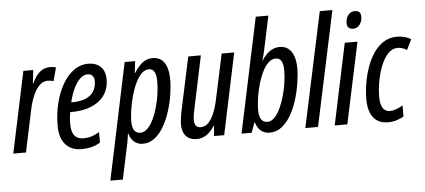

<svg xmlns="http://www.w3.org/2000/svg" viewBox="-61 -897 2800 1266"><g transform="rotate(-5 1339.0 -263.5)"><path d="M-1.5 0 112.3 -537.6H177.7L167.5 -450.2H170.4Q185.5 -482.9 203.4 -504.4Q221.2 -525.9 242.7 -536.6Q264.2 -547.4 290.5 -547.4Q300.3 -547.4 309.6 -545.9Q318.8 -544.4 328.6 -541.5L304.2 -452.1Q295.9 -455.6 286.6 -457.3Q277.3 -459 267.1 -459Q240.7 -459 220.5 -442.9Q200.2 -426.8 184.8 -400.6Q169.4 -374.5 158.7 -343Q147.9 -311.5 141.6 -279.8L82.5 0Z M449.2 9.8Q404.3 9.8 372.3 -9.5Q340.3 -28.8 323 -65.7Q305.7 -102.5 305.7 -155.8Q305.7 -234.4 323 -304.9Q340.3 -375.5 371.8 -430.2Q403.3 -484.9 446.5 -516.1Q489.7 -547.4 542 -547.4Q593.3 -547.4 623.8 -518.3Q654.3 -489.3 654.3 -434.1Q654.3 -389.6 637.5 -353.8Q620.6 -317.9 588.1 -292.5Q555.7 -267.1 509.3 -253.4Q462.9 -239.7 403.8 -239.7H396.5Q393.1 -221.7 391.1 -202.9Q389.2 -184.1 389.2 -165.5Q389.2 -110.4 409.2 -85.2Q429.2 -60.1 469.2 -60.1Q497.1 -60.1 520.8 -67.4Q544.4 -74.7 574.2 -91.8V-22.9Q546.4 -5.4 515.4 2.2Q484.4 9.8 449.2 9.8ZM408.7 -303.2H411.6Q470.7 -303.2 506.6 -319.3Q542.5 -335.4 559.1 -364Q575.7 -392.6 575.7 -428.7Q575.7 -451.7 564.7 -464.8Q553.7 -478 530.8 -478Q505.4 -478 481.9 -455.8Q458.5 -433.6 439.7 -394.3Q420.9 -355 408.7 -303.2Z M620.6 233.4 782.7 -537.6H852.1L842.8 -460H845.7Q863.8 -489.3 882.8 -508.8Q901.9 -528.3 922.9 -537.8Q943.8 -547.4 967.8 -547.4Q1001.5 -547.4 1024.4 -530.8Q1047.4 -514.2 1059.6 -480.5Q1071.8 -446.8 1071.8 -396Q1071.8 -350.1 1063.2 -295.4Q1054.7 -240.7 1037.6 -187Q1020.5 -133.3 994.6 -88.6Q968.8 -43.9 934.1 -17.1Q899.4 9.8 856 9.8Q833 9.8 814.9 0.5Q796.9 -8.8 784.4 -25.6Q772 -42.5 766.1 -64.9H763.2Q759.8 -39.1 755.4 -13.9Q751 11.2 746.1 31.7L703.1 233.4ZM845.2 -64Q871.1 -64 893.3 -85.9Q915.5 -107.9 932.6 -144Q949.7 -180.2 961.7 -223.4Q973.6 -266.6 979.7 -310.1Q985.8 -353.5 985.8 -389.2Q985.8 -433.6 973.9 -454.8Q961.9 -476.1 937.5 -476.1Q913.6 -476.1 893.6 -458.5Q873.5 -440.9 857.4 -411.9Q841.3 -382.8 829.1 -346.9Q816.9 -311 808.6 -273.4Q800.3 -235.8 796.1 -201.7Q792 -167.5 792 -142.6Q792 -104 805.4 -84Q818.8 -64 845.2 -64Z M1214.4 9.8Q1182.6 9.8 1160.9 -2.4Q1139.2 -14.6 1127.9 -38.3Q1116.7 -62 1116.7 -95.7Q1116.7 -114.3 1120.1 -138.7Q1123.5 -163.1 1128.4 -185.5L1203.6 -537.6H1287.1L1215.8 -198.7Q1210.4 -176.3 1207 -154.8Q1203.6 -133.3 1203.6 -114.7Q1203.6 -91.8 1213.6 -78.9Q1223.6 -65.9 1245.1 -65.9Q1273.9 -65.9 1295.9 -87.6Q1317.9 -109.4 1334.7 -150.6Q1351.6 -191.9 1363.3 -250L1424.8 -537.6H1507.8L1394.5 0H1327.1L1333.5 -68.4H1330.6Q1315.9 -43.5 1297.6 -26.1Q1279.3 -8.8 1258.3 0.5Q1237.3 9.8 1214.4 9.8Z M1695.8 9.8Q1671.4 9.8 1652.8 0.2Q1634.3 -9.3 1621.8 -26.4Q1609.4 -43.5 1603.5 -66.4H1600.6L1576.2 0H1509.3L1669.9 -759.8H1753.4L1704.1 -527.8Q1702.1 -519 1699.5 -509Q1696.8 -499 1694.1 -488.5Q1691.4 -478 1688 -467.3H1689.9Q1706.1 -493.7 1724.6 -511.2Q1743.2 -528.8 1764.4 -538.1Q1785.6 -547.4 1809.6 -547.4Q1842.3 -547.4 1865.2 -530.3Q1888.2 -513.2 1900.6 -479.7Q1913.1 -446.3 1913.1 -397.5Q1913.1 -353 1904.5 -298.8Q1896 -244.6 1879.4 -190.4Q1862.8 -136.2 1836.7 -90.8Q1810.5 -45.4 1775.4 -17.8Q1740.2 9.8 1695.8 9.8ZM1686.5 -62.5Q1712.4 -62.5 1734.1 -85.2Q1755.9 -107.9 1772.9 -144.8Q1790 -181.6 1802 -225.1Q1814 -268.6 1820.1 -311.5Q1826.2 -354.5 1826.2 -388.7Q1826.2 -433.1 1814 -453.4Q1801.8 -473.6 1776.9 -473.6Q1752.9 -473.6 1732.9 -456.8Q1712.9 -439.9 1696.8 -411.9Q1680.7 -383.8 1668.5 -348.6Q1656.2 -313.5 1647.9 -276.6Q1639.6 -239.7 1635.7 -205.3Q1631.8 -170.9 1631.8 -145Q1631.8 -104.5 1645.5 -83.5Q1659.2 -62.5 1686.5 -62.5Z M1931.6 0 2093.8 -759.8H2177.2L2015.6 0Z M2126 0 2239.7 -537.6H2323.7L2209.5 0ZM2303.7 -625Q2283.7 -625 2273.2 -635.3Q2262.7 -645.5 2262.7 -665.5Q2262.7 -683.6 2269.3 -700.4Q2275.9 -717.3 2289.3 -728.5Q2302.7 -739.7 2323.2 -739.7Q2342.8 -739.7 2353 -730.2Q2363.3 -720.7 2363.3 -700.7Q2363.3 -669.9 2347.2 -647.5Q2331.1 -625 2303.7 -625Z M2479.5 9.8Q2437 9.8 2408 -8.8Q2378.9 -27.3 2363.8 -64Q2348.6 -100.6 2348.6 -153.8Q2348.6 -201.7 2357.2 -255.4Q2365.7 -309.1 2383.5 -360.8Q2401.4 -412.6 2429.2 -454.8Q2457 -497.1 2495.6 -522.2Q2534.2 -547.4 2584.5 -547.4Q2612.3 -547.4 2635.3 -541.3Q2658.2 -535.2 2678.2 -522.5L2644 -453.6Q2631.3 -463.4 2615.2 -468.5Q2599.1 -473.6 2584 -473.6Q2546.4 -473.6 2518.3 -442.6Q2490.2 -411.6 2471.7 -363.3Q2453.1 -314.9 2443.8 -261.7Q2434.6 -208.5 2434.6 -163.6Q2434.6 -129.4 2441.9 -107.2Q2449.2 -85 2463.6 -74.2Q2478 -63.5 2499 -63.5Q2517.6 -63.5 2538.8 -71.3Q2560.1 -79.1 2583 -92.8V-19.5Q2563 -7.3 2535.9 1.2Q2508.8 9.8 2479.5 9.8Z"/></g></svg>

Font: Open Sans Condensed Medium
Style: Italic
Weight: 500
Width: 3
Italic angle: -12°
Designer: Monotype Design Team
Foundry: Monotype Imaging Inc.
Version: Version 3.000